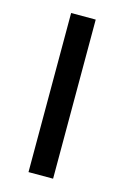

<svg xmlns="http://www.w3.org/2000/svg" viewBox="-90 -581 405 626"><g transform="rotate(15 112.5 -268.5)"><path d="M154 0V-537H71V0Z"/></g></svg>

Font: Noto Sans Gujarati UI Condensed
Style: Regular
Weight: 400
Width: 3
Designer: Jelle Bosma - Monotype Design Team, Universal Thirst
Foundry: Monotype Imaging Inc.
Version: Version 2.106